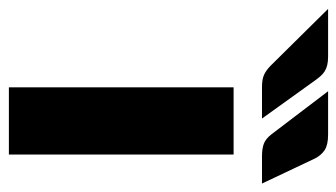

<svg xmlns="http://www.w3.org/2000/svg" viewBox="-312 -590 776 443"><g transform="rotate(90 76.5 -368.0)"><path d="M211 -518.5V0H56V-518.5ZM165 -736.5Q188.5 -736.5 200.5 -728.8Q212.5 -721 220 -706.5L278 -584H215Q197.5 -584 186.2 -588.2Q175 -592.5 165 -605L65 -736.5ZM-15 -736.5Q-3.5 -736.5 4.8 -734.5Q13 -732.5 19.2 -728.5Q25.5 -724.5 30.2 -719Q35 -713.5 40 -706.5L128 -584H55Q37.5 -584 27 -588.8Q16.5 -593.5 5 -605L-125 -736.5Z"/></g></svg>

Font: Lato 2
Style: Regular
Weight: 900
Designer: Lukasz Dziedzic with Adam Twardoch and Botio Nikoltchev
Foundry: tyPoland Lukasz Dziedzic
Version: Version 2.015; 2015-08-06; http://www.latofonts.com/